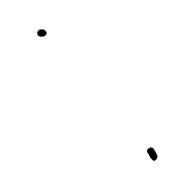

<svg xmlns="http://www.w3.org/2000/svg" viewBox="-146 -457 429 429"><g transform="rotate(-45 68.5 -242.0)"><path d="M57 -50C59 -45 69 -46 72 -52L76 -65C76 -68 77 -69 76 -72C74 -78 61 -78 61 -72L57 -57ZM73 -428C73 -425 79 -418 84 -418C90 -418 92 -420 92 -426C92 -431 86 -437 82 -437C76 -437 73 -434 73 -428Z"/></g></svg>

Font: Stray Cat
Style: ExLtExt
Weight: 200
Version: Version 1.0